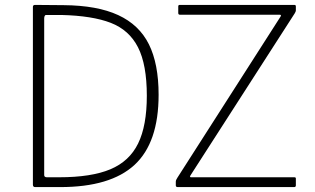

<svg xmlns="http://www.w3.org/2000/svg" viewBox="-20 -762 1281 782"><path d="M239 -741Q376 -740 461.5 -700.5Q547 -661 586.5 -581.5Q626 -502 626 -376Q626 -181 528 -90.5Q430 0 225 0H123Q114 0 114 -10V-734Q114 -742 123 -742ZM160 -687V-49Q160 -40 171 -40H221Q352 -40 429.5 -72.5Q507 -105 542.5 -177.5Q578 -250 578 -372Q578 -499 542 -569.5Q506 -640 431 -669Q356 -698 230 -701H167Q164 -701 162 -697Q160 -693 160 -687ZM696 -7V-22Q696 -29 703 -39L1123 -695Q1127 -702 1119 -702H713Q706 -702 706 -709V-736Q706 -742 712 -742H1179Q1185 -742 1185 -736V-719Q1185 -715 1180 -707L756 -48Q751 -40 758 -40H1179Q1185 -40 1185 -35V-7Q1185 0 1178 0H704Q696 0 696 -7Z"/></svg>

Font: Libre Franklin Thin
Style: Regular
Weight: 250
Designer: Pablo Impallari, Rodrigo Fuenzalida
Foundry: Impallari Type
Version: Version 1.002; ttfautohint (v1.5)